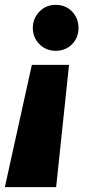

<svg xmlns="http://www.w3.org/2000/svg" viewBox="-32 -548 377 790"><path d="M291 -433Q291 -393 264.5 -366Q238 -339 197 -339Q157 -339 130 -366.5Q103 -394 103 -433Q103 -472 130 -500Q157 -528 197 -528Q238 -528 264.5 -500.5Q291 -473 291 -433ZM199 222H-12L99 -281H252Z"/></svg>

Font: Be Vietnam Black
Style: Italic
Weight: 900
Italic angle: -9°
Designer: Lam Bao; Tony Le; Vietanh Nguyen
Foundry: Yellow Type Foundry
Version: Version 5.000